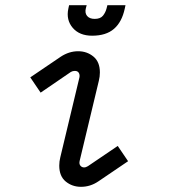

<svg xmlns="http://www.w3.org/2000/svg" viewBox="-20 -708 652 742"><path d="M293 14Q259 14 234 -6.5Q209 -27 209 -68Q209 -84 213 -100L287 -409Q289 -419 284.5 -426.5Q280 -434 269 -434Q261 -434 254 -430L137 -350L97 -409L215 -489Q247 -510 282 -510Q316 -510 341 -489.5Q366 -469 366 -428Q366 -412 362 -396L288 -87Q285 -75 290.5 -68Q296 -61 305 -61Q312 -61 320 -66L435 -144L475 -85L360 -7Q329 14 293 14ZM336 -570Q287 -570 261 -600.5Q235 -631 244 -674L247 -688H315L312 -677Q307 -658 316.5 -646.5Q326 -635 346 -635Q368 -635 378 -647.5Q388 -660 392 -676L395 -688H465L462 -674Q451 -623 420.5 -596.5Q390 -570 336 -570Z"/></svg>

Font: Space Mono
Style: Italic
Weight: 400
Italic angle: -12°
Monospace: yes
Designer: Colophon Foundry + Benjamin Critton
Foundry: Colophon Foundry & Benjamin Critton
Version: Version 1.003; ttfautohint (v1.8.4.7-5d5b)